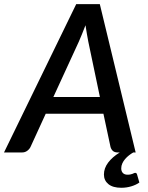

<svg xmlns="http://www.w3.org/2000/svg" viewBox="-56 -740 718 932"><path d="M599.5 99Q607 99 609 106L620.5 146Q604.5 157.5 581.2 164.5Q558 171.5 533 171.5Q492 171.5 470.2 153.8Q448.5 136 448.5 107Q448.5 76.5 469 49.2Q489.5 22 525.5 0H515.5Q500.5 0 492.2 -7.2Q484 -14.5 480.5 -26.5L446 -188H166L92 -26.5Q87 -16 76.2 -8Q65.5 0 51.5 0H-36.5L314 -720H428.5L602.5 0H591Q580.5 6 570.2 14Q560 22 551.5 31.8Q543 41.5 537.8 53Q532.5 64.5 532.5 77.5Q532.5 91.5 540.5 99.8Q548.5 108 563 108Q572 108 578 106.5Q584 105 588 103.5Q592 102 594.5 100.5Q597 99 599.5 99ZM203 -269H429L372.5 -538.5Q369.5 -554 366 -574Q362.5 -594 359 -617.5Q350.5 -594 341.8 -573.8Q333 -553.5 326.5 -537.5Z"/></svg>

Font: Lato Semibold
Style: Italic
Weight: 600
Italic angle: -7°
Designer: Lukasz Dziedzic
Foundry: tyPoland Lukasz Dziedzic
Version: Version 2.006; 2014-01-15